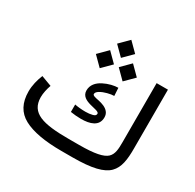

<svg xmlns="http://www.w3.org/2000/svg" viewBox="-176 -1022 1233 1214"><g transform="rotate(30 440.5 -415.0)"><path d="M417.5 -88.9C229 -88.9 134.3 -114.7 133.3 -229.5C133.3 -258.8 141.1 -293 151.4 -321.8L75.7 -350.1C59.6 -310.5 48.3 -267.1 48.3 -222.2C48.3 -140.6 79.1 -83 141.1 -49.8C203.1 -16.6 294.9 0 417.5 0H498C638.7 0 717.3 -20 757.8 -60.5C798.3 -101.1 806.2 -161.6 806.2 -242.2V-672.4H723.6V-240.7C723.6 -191.4 721.7 -152.8 694.8 -127.4C667.5 -102.1 608.4 -88.9 494.6 -88.9ZM345.2 -243.7C370.1 -239.7 396 -237.3 421.4 -237.3C486.8 -237.3 546.4 -254.9 546.4 -319.3C546.4 -335 542 -348.1 533.2 -358.4C517.1 -378.4 488.3 -388.2 461.4 -394C434.6 -399.4 414.1 -403.3 414.1 -414.6C414.1 -423.8 420.9 -433.1 435.1 -441.4C449.2 -449.7 465.3 -456.1 483.9 -460.9C502.4 -465.8 518.6 -468.3 532.2 -468.3L528.8 -525.9C501 -525.9 460.9 -517.1 424.8 -498.5C388.7 -480 362.3 -451.7 362.3 -411.1C362.3 -330.1 496.6 -348.1 496.6 -317.4C496.6 -307.1 489.3 -299.8 474.1 -296.4C459 -292.5 442.4 -290.5 423.3 -290.5C394 -290.5 363.3 -293.9 345.2 -297.9ZM382.3 -763.7 448.2 -697.8 514.2 -763.7 448.2 -829.6ZM465.8 -640.1 531.7 -574.2 597.7 -640.1 531.7 -706.1ZM298.8 -640.1 364.7 -574.2 430.7 -640.1 364.7 -706.1Z"/></g></svg>

Font: Vazirmatn
Style: Regular
Weight: 400
Designer: Saber Rastikerdar
Foundry: Saber Rastikerdar
Version: Version 33.003